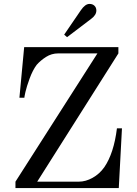

<svg xmlns="http://www.w3.org/2000/svg" viewBox="-20 -950 692 970"><path d="M78.1 -456.1 102.1 -711.9H578.1V-680.2L168 -32.2H377.9Q413.1 -32.2 448 -51.8Q482.9 -71.3 506.8 -105Q555.2 -175.3 570.8 -301.8H596.2L580.1 0H58.1V-32.2L472.2 -680.2H273.9Q240.7 -680.2 212.6 -662.4Q184.6 -644.5 165 -622.1Q145 -595.2 129.6 -553.2Q114.3 -511.2 108.6 -485.8Q103 -460.4 103 -456.1ZM318.8 -762.2 304.2 -774.9 388.2 -897.9Q410.2 -930.2 432.1 -930.2Q447.8 -930.2 457.3 -920.9Q466.8 -911.6 466.8 -897Q466.8 -874 440.9 -855Z"/></svg>

Font: Flanker Steampunk
Style: Regular
Weight: 400
Designer: Alexey Kryukov, Leonardo Di Lena
Foundry: Alexey Kryukov, Leonardo Di Lena
Version: 1.210